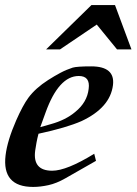

<svg xmlns="http://www.w3.org/2000/svg" viewBox="-23 -721 539 758"><path d="M496 -526H439L359 -624L214 -526H159L338 -701H431ZM423 -385Q412 -296 299 -243Q240 -217 129 -193Q124 -174 121 -157.5Q118 -141 116 -127Q105 -47 183 -47Q240 -47 349 -114L356 -86L235 -17Q200 3 168 10Q136 17 108 17Q-16 17 -1 -108Q6 -166 41 -246Q67 -305 89 -335Q117 -373 167 -405Q192 -421 215.5 -433.5Q239 -446 264 -454Q281 -459 337 -459Q432 -459 423 -385ZM327 -370Q334 -421 288 -421Q209 -421 157 -277L136 -219L178 -231Q236 -247 274 -279Q321 -317 327 -370Z"/></svg>

Font: DG Didot
Style: Bold Italic
Weight: 700
Designer: David Gatwood, Takis Katsoulidis, and George D. Matthiopoulos
Foundry: David Gatwood
Version: Version 1.0